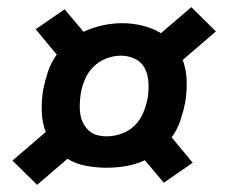

<svg xmlns="http://www.w3.org/2000/svg" viewBox="-20 -609 640 538"><path d="M84 -91 15 -159 108 -239Q98 -266 97 -296.5Q96 -327 101 -358Q106 -383 114.5 -408.5Q123 -434 139 -456L80 -527L161 -583L214 -520Q240 -532 267.5 -538Q295 -544 323 -544Q352 -544 380 -537Q408 -530 431 -516L516 -589L585 -521L492 -441Q502 -414 503 -383.5Q504 -353 499 -322Q494 -297 485.5 -271.5Q477 -246 461 -224L520 -153L439 -97L386 -160Q360 -148 332.5 -143.5Q305 -139 278 -139Q249 -139 220.5 -144.5Q192 -150 169 -164ZM279 -227Q300 -227 321 -234.5Q342 -242 358 -258Q374 -274 382 -294.5Q390 -315 394 -335Q397 -356 396 -377.5Q395 -399 386 -417Q377 -435 358.5 -444Q340 -453 319 -453Q298 -453 277.5 -445Q257 -437 241.5 -421.5Q226 -406 217.5 -385.5Q209 -365 206 -345Q204 -331 203.5 -316.5Q203 -302 205 -289Q207 -276 213 -264Q219 -252 229 -243Q239 -234 252 -230.5Q265 -227 279 -227Z"/></svg>

Font: Iosevka Curly Slab XBdExObl
Style: Regular
Weight: 800
Width: 7
Italic angle: -9°
Monospace: yes
Designer: Belleve Invis
Foundry: Belleve Invis
Version: Version 11.1.0; ttfautohint (v1.8.3)